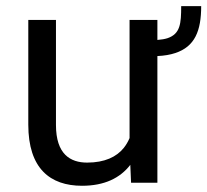

<svg xmlns="http://www.w3.org/2000/svg" viewBox="-20 -593 673 623"><path d="M567.9 -573.2C567.9 -516.1 564.9 -483.4 523.9 -469.2C515.1 -466.3 503.9 -464.4 490.7 -463.4V-528.3H400.4V-145C395.5 -133.3 389.2 -122.6 381.8 -113.3C358.4 -84 319.8 -65.4 262.7 -65.4C208 -65.4 161.6 -92.8 161.6 -187.5V-528.3H71.8V-188.5C71.8 -46.4 142.6 9.8 246.1 9.8C318.8 9.8 369.6 -15.1 402.8 -58.1L405.3 0H490.7V-411.1C513.2 -412.1 532.7 -415.5 548.8 -420.9C612.3 -441.9 632.8 -492.7 632.8 -573.2Z"/></svg>

Font: Bert Sans
Style: Regular
Weight: 400
Designer: Christian Robertson (Google), Cristiano Sobral
Foundry: Google, Cristiano Sobral
Version: Version 3.101